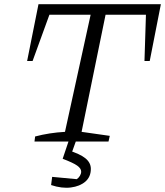

<svg xmlns="http://www.w3.org/2000/svg" viewBox="-20 -673 785 913"><path d="M745 -653 692 -383H667L674 -603H482L368 -46L502 -27L496 0H144L147 -24Q181 -33 216.5 -38.5Q252 -44 289 -46L411 -603H215L135 -383H109L163 -653ZM223 207 228 168 345 179Q354 173 360 163Q366 153 366 143Q366 128 347 114.5Q328 101 278 82L303 41Q361 59 386.5 80Q412 101 412 130Q412 168 386 190.5Q360 213 317 218.5Q274 224 223 207ZM310 -13H345L311 82H278Z"/></svg>

Font: Piazzolla Thin Light
Style: Italic
Weight: 300
Italic angle: -11.3°
Version: Version 2.005